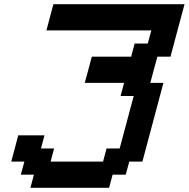

<svg xmlns="http://www.w3.org/2000/svg" viewBox="-20 -895 899 915"><path d="M125 0H500L516.6 -62.5H579.1L596.2 -125H658.7Q675.3 -187.5 708.7 -312.5Q742.2 -437.5 758.8 -500H696.3Q701.7 -520.5 712.9 -562.3Q724.1 -604 730 -625H792.5Q803.7 -667 825.9 -750.2Q848.1 -833.5 859.4 -875H234.4Q229 -854 217.8 -812.5Q206.5 -771 201.2 -750H701.2L684.1 -687.5H621.6L605 -625H417.5Q412.1 -604 400.9 -562.3Q389.6 -520.5 383.8 -500H571.3L554.7 -437.5H617.2Q606 -396 583.7 -312.5Q561.5 -229 550.3 -187.5H487.8L471.2 -125H221.2L237.8 -187.5H175.3L191.9 -250H66.9Q61.5 -229 50.3 -187.3Q39.1 -145.5 33.7 -125H96.2L79.1 -62.5H141.6Z"/></svg>

Font: Faithful 32x
Style: Oblique
Weight: 400
Foundry: Faithful Resource Pack
Version: Version 1.0; January 27, 2023